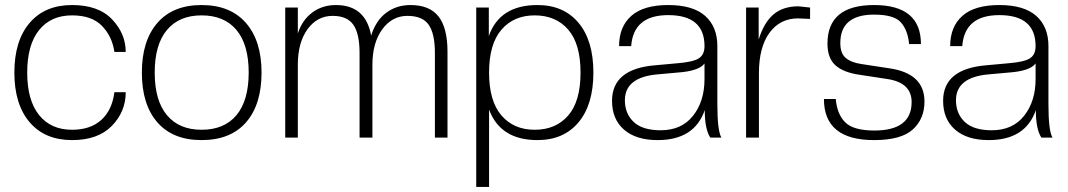

<svg xmlns="http://www.w3.org/2000/svg" viewBox="-20 -546 4238 762"><path d="M266 10Q158 10 97.5 -61Q37 -132 37 -258Q37 -384 97.5 -455Q158 -526 266 -526Q371 -526 425 -469Q479 -412 479 -340H434Q425 -402 384.5 -443.5Q344 -485 266 -485Q182 -485 135 -426.5Q88 -368 88 -258Q88 -148 135 -89.5Q182 -31 266 -31Q339 -31 382 -70Q425 -109 434 -180H479Q479 -103 424 -46.5Q369 10 266 10Z M780 10Q666 10 604.5 -60.5Q543 -131 543 -258Q543 -384 604.5 -455Q666 -526 780 -526Q894 -526 956 -455Q1018 -384 1018 -258Q1018 -131 956.5 -60.5Q895 10 780 10ZM780 -31Q870 -31 918.5 -89Q967 -147 967 -258Q967 -369 918.5 -427Q870 -485 780 -485Q691 -485 642.5 -427Q594 -369 594 -258Q594 -147 642.5 -89Q691 -31 780 -31Z M1756 0H1706V-336Q1706 -412 1681.5 -447.5Q1657 -483 1597 -483Q1536 -483 1497 -429.5Q1458 -376 1458 -289V0H1407V-336Q1407 -412 1382.5 -447.5Q1358 -483 1300 -483Q1239 -483 1200.5 -430Q1162 -377 1162 -289V0H1112V-516H1162V-413Q1179 -466 1219 -496Q1259 -526 1313 -526Q1431 -526 1453 -405Q1472 -465 1513 -495.5Q1554 -526 1609 -526Q1685 -526 1720.5 -480.5Q1756 -435 1756 -341Z M2113 10Q1966 10 1921 -111V196H1870V-516H1920V-403Q1963 -526 2113 -526Q2217 -526 2276 -455.5Q2335 -385 2335 -258Q2335 -131 2276 -60.5Q2217 10 2113 10ZM2102 -31Q2186 -31 2235 -87.5Q2284 -144 2284 -258Q2284 -372 2235 -428.5Q2186 -485 2102 -485Q2019 -485 1970 -428Q1921 -371 1921 -258Q1921 -145 1970 -88Q2019 -31 2102 -31Z M2590 10Q2504 10 2456.5 -31.5Q2409 -73 2409 -146Q2409 -273 2581 -287L2669 -295Q2731 -300 2753.5 -314.5Q2776 -329 2776 -363Q2776 -486 2632 -486Q2494 -486 2485 -363H2437Q2437 -440 2485.5 -483Q2534 -526 2632 -526Q2730 -526 2778.5 -483Q2827 -440 2827 -363V-132Q2827 -27 2843 0H2799Q2777 -33 2777 -109Q2736 10 2590 10ZM2602 -29Q2685 -29 2730.5 -86.5Q2776 -144 2776 -232V-294Q2754 -264 2669 -258L2591 -251Q2460 -240 2460 -148Q2460 -95 2495 -62Q2530 -29 2602 -29Z M2992 0H2941V-516H2991V-389Q3012 -457 3050 -489Q3088 -521 3149 -521Q3152 -521 3195 -516V-471L3147 -473Q3076 -473 3034 -416Q2992 -359 2992 -255Z M3449 10Q3250 10 3250 -153H3297Q3302 -93 3334.5 -60.5Q3367 -28 3450 -28Q3598 -28 3598 -141Q3598 -217 3504 -232L3393 -249Q3328 -258 3296 -286.5Q3264 -315 3264 -373Q3264 -526 3449 -526Q3635 -526 3635 -371H3588Q3583 -426 3555.5 -457Q3528 -488 3449 -488Q3315 -488 3315 -375Q3315 -334 3336.5 -316Q3358 -298 3398 -292L3509 -275Q3649 -255 3649 -143Q3649 -74 3602.5 -32Q3556 10 3449 10Z M3904 10Q3818 10 3770.5 -31.5Q3723 -73 3723 -146Q3723 -273 3895 -287L3983 -295Q4045 -300 4067.5 -314.5Q4090 -329 4090 -363Q4090 -486 3946 -486Q3808 -486 3799 -363H3751Q3751 -440 3799.5 -483Q3848 -526 3946 -526Q4044 -526 4092.5 -483Q4141 -440 4141 -363V-132Q4141 -27 4157 0H4113Q4091 -33 4091 -109Q4050 10 3904 10ZM3916 -29Q3999 -29 4044.5 -86.5Q4090 -144 4090 -232V-294Q4068 -264 3983 -258L3905 -251Q3774 -240 3774 -148Q3774 -95 3809 -62Q3844 -29 3916 -29Z"/></svg>

Font: Creato Display Light
Style: Regular
Weight: 300
Version: Version 1.000